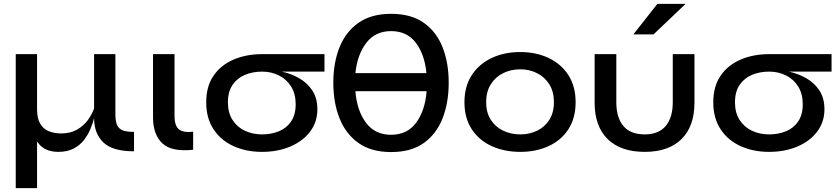

<svg xmlns="http://www.w3.org/2000/svg" viewBox="-20 -780 4351 1000"><path d="M678 8Q566 8 518 -38.5Q470 -85 470 -165Q464 -140 451.5 -109.5Q439 -79 418 -51.5Q397 -24 364 -6.5Q331 11 284 11Q208 11 173 -43V200H62V-498H173V-211Q173 -162 190 -134.5Q207 -107 235.5 -96Q264 -85 299 -85Q346 -85 380.5 -104.5Q415 -124 437 -154Q459 -184 470 -215V-498H581V-185Q581 -145 591.5 -125.5Q602 -106 623.5 -99.5Q645 -93 678 -93Z M986 0Q874 12 825.5 -33.5Q777 -79 777 -169V-498H889V-177Q889 -124 912.5 -106Q936 -88 986 -94Z M1345 11Q1262 11 1196 -19Q1130 -49 1092 -107Q1054 -165 1054 -247Q1054 -330 1092 -385.5Q1130 -441 1196 -469.5Q1262 -498 1345 -498H1670V-407H1448Q1498 -396 1540 -371.5Q1582 -347 1607.5 -307.5Q1633 -268 1633 -211Q1633 -145 1595.5 -95Q1558 -45 1492.5 -17Q1427 11 1345 11ZM1345 -80Q1393 -80 1433 -96.5Q1473 -113 1496.5 -148Q1520 -183 1520 -237Q1520 -291 1496.5 -329Q1473 -367 1433 -387Q1393 -407 1345 -407Q1296 -407 1255.5 -390Q1215 -373 1191 -337.5Q1167 -302 1167 -247Q1167 -193 1191 -155.5Q1215 -118 1255.5 -99Q1296 -80 1345 -80Z M2017 12Q1914 12 1847.5 -35Q1781 -82 1748.5 -163.5Q1716 -245 1716 -349Q1716 -453 1748.5 -534Q1781 -615 1847.5 -661.5Q1914 -708 2017 -708Q2121 -708 2187 -661.5Q2253 -615 2285 -534Q2317 -453 2317 -349Q2317 -245 2285 -163.5Q2253 -82 2187 -35Q2121 12 2017 12ZM2017 -618Q1935 -618 1888 -557Q1841 -496 1831 -399H2201Q2192 -496 2146 -557Q2100 -618 2017 -618ZM2017 -78Q2101 -78 2147.5 -141Q2194 -204 2202 -305H1831Q1839 -204 1886 -141Q1933 -78 2017 -78Z M2690 11Q2607 11 2541 -19Q2475 -49 2437 -107Q2399 -165 2399 -248Q2399 -330 2437 -388.5Q2475 -447 2541 -478Q2607 -509 2690 -509Q2772 -509 2837.5 -478Q2903 -447 2940.5 -388.5Q2978 -330 2978 -248Q2978 -165 2940.5 -107Q2903 -49 2837.5 -19Q2772 11 2690 11ZM2690 -80Q2738 -80 2778 -99.5Q2818 -119 2841.5 -156.5Q2865 -194 2865 -248Q2865 -302 2841.5 -340Q2818 -378 2778 -398.5Q2738 -419 2690 -419Q2641 -419 2600.5 -399Q2560 -379 2536 -340.5Q2512 -302 2512 -248Q2512 -194 2536 -156.5Q2560 -119 2600.5 -99.5Q2641 -80 2690 -80Z M3597 -498V-246Q3597 -122 3529.5 -55.5Q3462 11 3338 11Q3213 11 3145 -55.5Q3077 -122 3077 -246V-498H3190V-248Q3190 -167 3227 -123.5Q3264 -80 3338 -80Q3410 -80 3447 -123.5Q3484 -167 3484 -248V-498ZM3279 -601 3404 -760H3551L3384 -601Z M3986 11Q3903 11 3837 -19Q3771 -49 3733 -107Q3695 -165 3695 -247Q3695 -330 3733 -385.5Q3771 -441 3837 -469.5Q3903 -498 3986 -498H4311V-407H4089Q4139 -396 4181 -371.5Q4223 -347 4248.5 -307.5Q4274 -268 4274 -211Q4274 -145 4236.5 -95Q4199 -45 4133.5 -17Q4068 11 3986 11ZM3986 -80Q4034 -80 4074 -96.5Q4114 -113 4137.5 -148Q4161 -183 4161 -237Q4161 -291 4137.5 -329Q4114 -367 4074 -387Q4034 -407 3986 -407Q3937 -407 3896.5 -390Q3856 -373 3832 -337.5Q3808 -302 3808 -247Q3808 -193 3832 -155.5Q3856 -118 3896.5 -99Q3937 -80 3986 -80Z"/></svg>

Font: Syne SemiBold
Style: Regular
Weight: 600
Designer: Lucas Descroix
Foundry: Bonjour Monde
Version: Version 2.200; ttfautohint (v1.8.4)